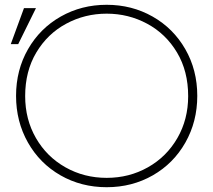

<svg xmlns="http://www.w3.org/2000/svg" viewBox="-20 -767 890 801"><path d="M85 -366Q85 -269 130 -191Q175 -113 253 -69Q331 -25 425 -25Q519 -25 597 -69Q675 -113 720 -191Q765 -269 765 -366Q765 -470 718.5 -548Q672 -626 594 -668Q516 -710 425 -710Q334 -710 256 -668Q178 -626 131.5 -548Q85 -470 85 -366ZM47 -367Q47 -475 97 -562Q147 -649 233.5 -698Q320 -747 425 -747Q530 -747 616.5 -698Q703 -649 753 -562Q803 -475 803 -367Q803 -260 753.5 -172.5Q704 -85 617.5 -35.5Q531 14 425 14Q319 14 232.5 -35.5Q146 -85 96.5 -172.5Q47 -260 47 -367ZM130 -733 56 -583H25L80 -733Z"/></svg>

Font: Kreadon
Style: Regular
Weight: 400
Designer: kohakuno
Foundry: StudioGnu
Version: Version 1.000;Glyphs 3.1.2 (3151)